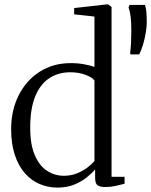

<svg xmlns="http://www.w3.org/2000/svg" viewBox="-20 -839 685 870"><path d="M240.5 11Q197 11 158.8 -5.5Q120.5 -22 91.8 -55.2Q63 -88.5 46.8 -138.2Q30.5 -188 30.5 -254Q30.5 -338.5 64.2 -406.2Q98 -474 159 -513.5Q220 -553 301 -553Q333.5 -553 361 -547.8Q388.5 -542.5 408 -536V-764L316 -774V-802.5L462 -819H470.5L485.5 -807.5V-38H544.5V-6.5Q526.5 -1.5 503.8 3.5Q481 8.5 456.5 8.5Q434 8.5 422.5 0.8Q411 -7 411 -34V-71.5Q396.5 -54 372.5 -34.8Q348.5 -15.5 315.5 -2.2Q282.5 11 240.5 11ZM269.5 -42.5Q301.5 -42.5 328.8 -53.5Q356 -64.5 376.5 -80.2Q397 -96 408 -109.5V-474Q399.5 -487.5 368.8 -499.5Q338 -511.5 298.5 -511.5Q245 -511.5 204.2 -485.2Q163.5 -459 140.5 -404.5Q117.5 -350 117 -266Q116 -187.5 136.8 -138Q157.5 -88.5 192.5 -65.5Q227.5 -42.5 269.5 -42.5ZM610.5 -592.5H572L569.5 -597.5Q572.5 -619.5 573.8 -645.5Q575 -671.5 575 -702.5Q575 -737 572 -762.8Q569 -788.5 562.5 -804L566.5 -816.5H637Q641.5 -803 643.2 -784.8Q645 -766.5 645 -737.5Q645 -719 640.8 -692.5Q636.5 -666 628.8 -639Q621 -612 610.5 -592.5Z"/></svg>

Font: Merriweather 60pt Light
Style: Regular
Weight: 300
Version: Version 2.100